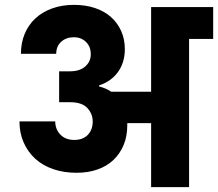

<svg xmlns="http://www.w3.org/2000/svg" viewBox="-20 -769 896 789"><path d="M268 -476Q308 -476 330.5 -496Q353 -516 353 -546Q353 -578 333 -597Q313 -616 284 -616Q252 -616 231.5 -597.5Q211 -579 211 -548H66Q66 -593 81.5 -630Q97 -667 125.5 -693.5Q154 -720 194.5 -734.5Q235 -749 284 -749Q332 -749 370.5 -736Q409 -723 436 -699Q463 -675 478 -641.5Q493 -608 493 -567Q493 -513 465.5 -474Q438 -435 387 -418V-414Q417 -406 437 -392H601V-740H856V-609H757V0H601V-263H503V-254Q503 -209 488 -173Q473 -137 446 -111.5Q419 -86 380.5 -72.5Q342 -59 295 -59Q242 -59 198.5 -74Q155 -89 124.5 -117Q94 -145 77 -184Q60 -223 60 -270H207Q207 -238 228 -216Q249 -194 285 -194Q321 -194 341 -215Q361 -236 361 -270Q361 -301 339 -325Q317 -349 268 -349H223V-476H268Z"/></svg>

Font: SVN-Poppins
Style: Bold
Weight: 700
Designer: Ninad Kale (Devanagari), Jonny Pinhorn (Latin)
Foundry: Indian Type Foundry
Version: Version 3.200;PS 1.000;hotconv 16.6.54;makeotf.lib2.5.65590